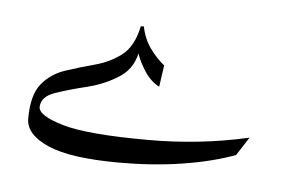

<svg xmlns="http://www.w3.org/2000/svg" viewBox="-29 -248 358 243"><g transform="rotate(5 150.5 -127.0)"><path d="M291 -85.9 275.9 -62.5Q247.1 -51.8 209.7 -45.9Q172.4 -40 129.9 -40Q67.4 -40 38.6 -52.7Q9.8 -65.4 9.8 -85.4Q9.8 -115.7 21.5 -129.9Q33.2 -144 51 -149.9Q68.8 -155.8 87.9 -160.9Q106.9 -166 121.6 -177.2Q136.2 -188.5 141.6 -214.4H145.5Q148.4 -199.2 156.7 -187.5Q165 -175.8 175.3 -167.5L171.4 -140.1Q160.2 -146 152.6 -157.7Q145 -169.4 141.1 -181.2L143.1 -188Q140.1 -162.1 121.8 -149.9Q103.5 -137.7 80.6 -132.1Q57.6 -126.5 40.5 -120.6Q23.4 -114.7 22.9 -101.6Q22.9 -90.3 54.7 -81.1Q86.4 -71.8 164.1 -71.8Q195.8 -71.8 227.5 -75.2Q259.3 -78.6 291 -85.9Z"/></g></svg>

Font: Lateef Light
Style: Regular
Weight: 300
Designer: SIL International
Foundry: SIL International
Version: Version 4.200